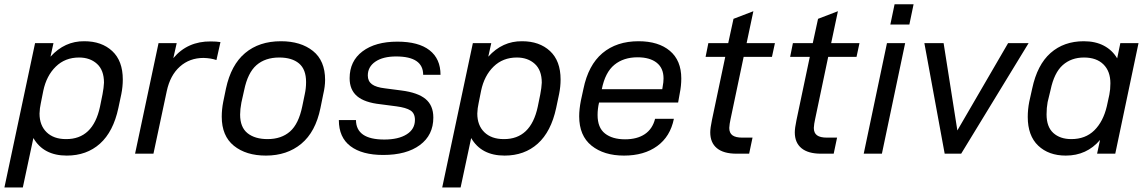

<svg xmlns="http://www.w3.org/2000/svg" viewBox="-39 -710 5294 887"><path d="M123 -510.7H208L194.3 -448.2Q259.8 -520.5 350.6 -519.5Q430.7 -519.5 479.5 -474.1Q528.3 -428.7 528.3 -342.8Q528.3 -309.6 521.5 -275.4L507.8 -210.9Q484.4 -101.6 422.9 -46.4Q361.3 8.8 269.5 8.8Q162.1 8.8 115.2 -72.3L66.4 156.2H-18.6ZM422.9 -216.8 434.6 -274.4Q440.4 -304.7 441.4 -328.1Q441.4 -385.7 409.2 -415Q377 -444.3 326.2 -444.3Q261.7 -444.3 218.8 -402.3Q175.8 -360.4 161.1 -291L149.4 -232.4Q144.5 -210.9 143.6 -185.5Q143.6 -130.9 176.3 -99.1Q209 -67.4 265.6 -67.4Q390.6 -66.4 422.9 -216.8Z M693.4 -510.7H777.3L761.7 -441.4Q827.1 -519.5 934.6 -518.6Q960 -518.6 979.5 -515.6L960.9 -432.6Q935.5 -441.4 901.4 -442.4Q836.9 -442.4 792 -402.3Q747.1 -362.3 731.4 -289.1L669.9 0H585Z M985.4 -170.9Q985.4 -204.1 992.2 -239.3L1004.9 -300.8Q1028.3 -410.2 1093.3 -464.8Q1158.2 -519.5 1258.8 -519.5Q1350.6 -519.5 1406.7 -474.6Q1462.9 -429.7 1462.9 -340.8Q1462.9 -310.5 1454.1 -273.4L1441.4 -210.9Q1418.9 -100.6 1353 -45.9Q1287.1 8.8 1189.5 8.8Q1097.7 8.8 1041.5 -36.6Q985.4 -82 985.4 -170.9ZM1357.4 -218.8 1369.1 -275.4Q1375 -301.8 1375 -331.1Q1375 -389.6 1342.3 -417Q1309.6 -444.3 1251 -444.3Q1186.5 -444.3 1146 -409.2Q1105.5 -374 1088.9 -293L1076.2 -236.3Q1070.3 -205.1 1070.3 -180.7Q1070.3 -122.1 1104.5 -94.7Q1138.7 -67.4 1197.3 -67.4Q1260.7 -67.4 1300.8 -102.5Q1340.8 -137.7 1357.4 -218.8Z M1526.4 -155.3H1605.5Q1606.4 -65.4 1736.3 -65.4Q1801.8 -65.4 1839.8 -89.4Q1877.9 -113.3 1877.9 -156.2Q1877.9 -186.5 1857.4 -199.7Q1836.9 -212.9 1792 -218.8L1717.8 -228.5Q1645.5 -236.3 1610.8 -265.6Q1576.2 -294.9 1576.2 -348.6Q1576.2 -427.7 1635.7 -472.7Q1695.3 -517.6 1796.9 -517.6Q1894.5 -517.6 1945.3 -478Q1996.1 -438.5 1996.1 -364.3H1916Q1916 -449.2 1791 -449.2Q1730.5 -449.2 1695.3 -425.3Q1660.2 -401.4 1660.2 -361.3Q1660.2 -335 1679.2 -320.8Q1698.2 -306.6 1740.2 -301.8L1815.4 -292Q1891.6 -282.2 1927.2 -252.4Q1962.9 -222.7 1962.9 -167Q1962.9 -85.9 1900.9 -40Q1838.9 5.9 1731.4 5.9Q1633.8 5.9 1580.1 -34.7Q1526.4 -75.2 1526.4 -155.3Z M2145.5 -510.7H2230.5L2216.8 -448.2Q2282.2 -520.5 2373 -519.5Q2453.1 -519.5 2502 -474.1Q2550.8 -428.7 2550.8 -342.8Q2550.8 -309.6 2543.9 -275.4L2530.3 -210.9Q2506.8 -101.6 2445.3 -46.4Q2383.8 8.8 2292 8.8Q2184.6 8.8 2137.7 -72.3L2088.9 156.2H2003.9ZM2445.3 -216.8 2457 -274.4Q2462.9 -304.7 2463.9 -328.1Q2463.9 -385.7 2431.6 -415Q2399.4 -444.3 2348.6 -444.3Q2284.2 -444.3 2241.2 -402.3Q2198.2 -360.4 2183.6 -291L2171.9 -232.4Q2167 -210.9 2166 -185.5Q2166 -130.9 2198.7 -99.1Q2231.4 -67.4 2288.1 -67.4Q2413.1 -66.4 2445.3 -216.8Z M3108.4 -347.7Q3108.4 -313.5 3101.6 -280.3L3093.8 -236.3H2728.5Q2721.7 -207 2721.7 -178.7Q2721.7 -120.1 2755.9 -93.3Q2790 -66.4 2848.6 -66.4Q2904.3 -66.4 2939.9 -90.3Q2975.6 -114.3 2987.3 -161.1H3074.2Q3057.6 -79.1 2997.1 -35.2Q2936.5 8.8 2843.8 8.8Q2751 8.8 2693.8 -37.1Q2636.7 -83 2636.7 -172.9Q2636.7 -205.1 2644.5 -245.1L2656.2 -298.8Q2678.7 -409.2 2744.1 -464.4Q2809.6 -519.5 2911.1 -519.5Q3002.9 -519.5 3055.7 -475.1Q3108.4 -430.7 3108.4 -347.7ZM3026.4 -347.7Q3026.4 -395.5 2994.6 -420.4Q2962.9 -445.3 2906.2 -445.3Q2841.8 -445.3 2799.3 -410.6Q2756.8 -376 2741.2 -297.9H3020.5L3022.5 -310.5Q3026.4 -330.1 3026.4 -347.7Z M3335.9 -159.2Q3331.1 -137.7 3330.1 -119.1Q3330.1 -95.7 3344.7 -85Q3359.4 -74.2 3390.6 -74.2H3437.5L3421.9 0H3363.3Q3303.7 0 3272.9 -25.4Q3242.2 -50.8 3242.2 -98.6Q3242.2 -118.2 3250 -155.3L3311.5 -447.3H3220.7L3233.4 -510.7H3325.2L3349.6 -623L3441.4 -658.2L3410.2 -510.7H3541L3527.3 -447.3H3396.5Z M3726.6 -159.2Q3721.7 -137.7 3720.7 -119.1Q3720.7 -95.7 3735.4 -85Q3750 -74.2 3781.2 -74.2H3828.1L3812.5 0H3753.9Q3694.3 0 3663.6 -25.4Q3632.8 -50.8 3632.8 -98.6Q3632.8 -118.2 3640.6 -155.3L3702.1 -447.3H3611.3L3624 -510.7H3715.8L3740.2 -623L3832 -658.2L3800.8 -510.7H3931.6L3918 -447.3H3787.1Z M4058.6 -510.7H4142.6L4035.2 0H3951.2ZM4093.8 -690.4H4181.6L4162.1 -596.7H4074.2Z M4231.4 -510.7H4320.3L4383.8 -107.4L4618.2 -510.7H4712.9L4401.4 0H4325.2Z M4709 -169.9Q4709 -204.1 4715.8 -239.3L4729.5 -300.8Q4752.9 -411.1 4814.5 -465.3Q4876 -519.5 4967.8 -519.5Q5021.5 -519.5 5060.5 -499Q5099.6 -478.5 5122.1 -440.4L5136.7 -510.7H5220.7L5113.3 0H5029.3L5043 -63.5Q4981.4 8.8 4884.8 8.8Q4805.7 8.8 4757.3 -37.1Q4709 -83 4709 -169.9ZM5074.2 -218.8 5085.9 -272.5Q5090.8 -296.9 5090.8 -325.2Q5090.8 -380.9 5058.6 -412.6Q5026.4 -444.3 4968.8 -444.3Q4910.2 -444.3 4870.6 -409.2Q4831.1 -374 4814.5 -294.9L4800.8 -238.3Q4795.9 -211.9 4795.9 -181.6Q4795.9 -124 4827.1 -95.7Q4858.4 -67.4 4910.2 -67.4Q4975.6 -67.4 5016.6 -107.9Q5057.6 -148.4 5074.2 -218.8Z"/></svg>

Font: Dinish Expanded
Style: Italic
Weight: 400
Width: 7
Italic angle: -12°
Designer: Charles Nix
Foundry: Playbeing
Version: Version 2.005; ttfautohint (v1.8.3)